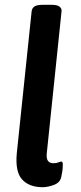

<svg xmlns="http://www.w3.org/2000/svg" viewBox="-20 -774 337 801"><path d="M158 7Q102 7 72.5 -25Q43 -57 50 -134L112 -727Q114 -741 124.5 -747.5Q135 -754 160 -754H193Q218 -754 227.5 -747Q237 -740 237 -729L175 -133Q171 -93 203 -93Q215 -93 223.5 -96.5Q232 -100 235 -100Q242 -100 242 -89Q242 -86 241.5 -73.5Q241 -61 236 -38Q232 -13 206 -3Q180 7 158 7Z"/></svg>

Font: Asap SemiBold
Style: Italic
Weight: 600
Italic angle: -6°
Designer: Pablo Cosgaya
Foundry: Omnibus-Type
Version: Version 3.001; ttfautohint (v1.8.3)